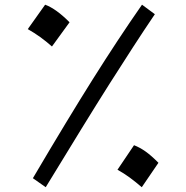

<svg xmlns="http://www.w3.org/2000/svg" viewBox="-20 -783 786 810"><path d="M118.7 -31.2Q193.8 -158.7 255.6 -260.7Q317.4 -362.8 371.3 -448.5Q425.3 -534.2 475.8 -610.8Q526.4 -687.5 579.1 -763.2L633.3 -723.1Q587.4 -655.3 541.3 -584.2Q495.1 -513.2 441.9 -429.2Q388.7 -345.2 323.2 -238.8Q257.8 -132.3 172.9 6.8ZM170.4 -763.2Q216.8 -746.1 273.4 -689L199.2 -586.9Q174.3 -608.9 149.2 -627Q124 -645 97.2 -660.2ZM545.4 -170.4Q569.8 -161.1 594.5 -143.6Q619.1 -126 648.4 -96.2L578.1 6.8Q552.2 -15.6 526.9 -34.2Q501.5 -52.7 475.6 -66.9Z"/></svg>

Font: Pinar DS1 Medium
Style: Regular
Weight: 500
Designer: Amin Abedi
Version: Version 3.000